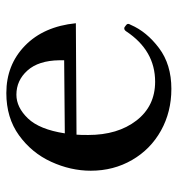

<svg xmlns="http://www.w3.org/2000/svg" viewBox="2 -536 548 591"><g transform="rotate(-90 275.5 -240.0)"><path d="M498 -119Q498 -116 495 -111Q474 -62 423.5 -24Q373 14 298 14Q227 14 169.5 -18Q112 -50 79 -107Q46 -164 46 -234Q46 -296 73.5 -356Q101 -416 155 -455Q209 -494 285 -494Q372 -494 431 -436.5Q490 -379 500 -280L157 -278Q156 -267 156 -242Q156 -151 200.5 -93.5Q245 -36 320 -36Q416 -36 475 -125Q479 -131 484 -131Q488 -131 492 -127Q498 -123 498 -119ZM161 -314 386 -316V-331Q385 -395 354.5 -429Q324 -463 280 -463Q241 -463 207 -427.5Q173 -392 161 -314Z"/></g></svg>

Font: Shippori Mincho SemiBold
Style: Regular
Weight: 600
Designer: FONTDASU
Foundry: FONTDASU / Google Inc. / but / Adobe
Version: Version 3.110; ttfautohint (v1.8.3)